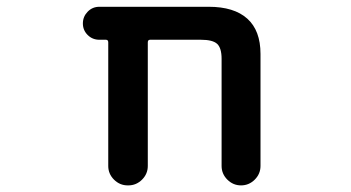

<svg xmlns="http://www.w3.org/2000/svg" viewBox="-20 -568 1040 569"><path d="M636.7 -76.2V-393.6Q636.7 -425.8 623.5 -438Q610.4 -450.2 575.2 -450.2H424.8Q418 -450.2 418 -442.4V-76.2Q418 -52.7 400.9 -35.6Q383.8 -18.6 360.4 -18.6H358.4Q335 -18.6 317.9 -35.6Q300.8 -52.7 300.8 -76.2V-442.4Q300.8 -450.2 293.9 -450.2H274.4Q253.9 -450.2 239.7 -464.4Q225.6 -478.5 225.6 -498.5Q225.6 -518.6 239.7 -533.2Q253.9 -547.9 274.4 -547.9H598.6Q673.8 -547.9 712.9 -512.7Q752 -477.5 752 -408.2V-76.2Q752 -52.7 734.9 -35.6Q717.8 -18.6 694.3 -18.6Q670.9 -18.6 653.8 -35.6Q636.7 -52.7 636.7 -76.2Z"/></svg>

Font: Rounded Mgen+ 2m medium
Style: Regular
Weight: 500
Designer: [Source Han Sans]
Ryoko NISHIZUKA  (kana & ideographs); Paul D. Hunt (Latin, Greek & Cyrillic); Wenlong ZHANG  (bopomofo
Version: Version 1.059.20150602